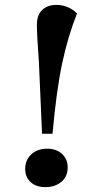

<svg xmlns="http://www.w3.org/2000/svg" viewBox="-20 -749 392 785"><path d="M151.9 -202.1 139.2 -492.2Q130.9 -604 130.9 -648.9Q130.9 -688 152.8 -708.5Q174.8 -729 210.9 -729Q234.9 -729 257.3 -719.5Q279.8 -710 294.9 -693.8Q257.3 -599.6 233.9 -488.8Q210.4 -377.9 194.8 -202.1ZM83 -58.1Q83 -94.7 107.9 -117.9Q132.8 -141.1 172.9 -141.1Q210 -141.1 233.4 -119.9Q256.8 -98.6 256.8 -64.9Q256.8 -26.9 230.7 -5.4Q204.6 16.1 166 16.1Q127.4 16.1 105.2 -4.4Q83 -24.9 83 -58.1Z"/></svg>

Font: Literata SemiBold
Style: Italic
Weight: 650
Italic angle: -2.39999°
Designer: Latin by Veronika Burian and Jose Scaglione. Greek by Irene Vlachou. Cyrillic by Vera Evstafieva
Foundry: TypeTogether
Version: Version 3.021